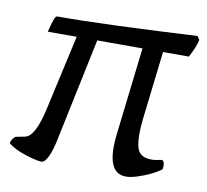

<svg xmlns="http://www.w3.org/2000/svg" viewBox="-62 -567 684 635"><g transform="rotate(10 280.0 -249.5)"><path d="M115 0Q107 0 86 -5Q65 -10 41.5 -19.5Q18 -29 2 -42Q5 -57 17 -66L47 -72Q82 -77 104 -180L159 -427H62Q67 -448 72.5 -465Q78 -482 84 -482Q128 -482 173 -483Q218 -484 271.5 -486Q325 -488 393 -491Q461 -494 552 -499L560 -487Q556 -469 548 -452Q540 -435 536 -427H449L422 -197Q415 -135 423.5 -102.5Q432 -70 473 -70Q481 -70 489 -71.5Q497 -73 508 -75Q519 -69 515 -45Q501 -34 480 -24Q459 -14 437 -7Q415 0 399 0Q329 0 346 -137L380 -427H228L155 -79Q148 -45 137.5 -22.5Q127 0 115 0Z"/></g></svg>

Font: Texturina 72pt 72pt Regular
Style: Italic
Weight: 400
Italic angle: -11°
Designer: Guillermo Torres Carreño
Foundry: Omnibus-Type
Version: Version 1.002; ttfautohint (v1.8.3)